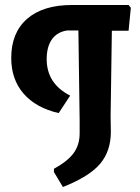

<svg xmlns="http://www.w3.org/2000/svg" viewBox="-20 -664 562 769"><path d="M495 -644 504 -633 495 -541H428L423 -197L424 -136Q424 -59 381 -8Q338 43 232 85L196 25V12Q251 -18 275 -51Q299 -84 299 -130V-181L294 -542H249Q209 -536 188 -506.5Q167 -477 167 -427Q167 -329 261 -281L215 -211Q124 -232 74.5 -289Q25 -346 25 -432Q25 -533 88.5 -588.5Q152 -644 269 -644Z"/></svg>

Font: Alegreya Sans SC
Style: Bold
Weight: 700
Designer: Juan Pablo del Peral
Foundry: Huerta Tipografica
Version: Version 2.007